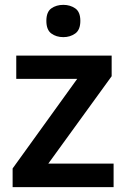

<svg xmlns="http://www.w3.org/2000/svg" viewBox="-20 -771 521 791"><path d="M448 0H32V-77L298 -446H47V-542H440V-457L179 -97H448ZM241 -751Q269 -751 290 -736.5Q311 -722 311 -685Q311 -648 290 -633Q269 -618 241 -618Q212 -618 191.5 -633Q171 -648 171 -685Q171 -722 191.5 -736.5Q212 -751 241 -751Z"/></svg>

Font: Noto Sans Gujarati SemiBold
Style: Regular
Weight: 600
Designer: Jelle Bosma - Monotype Design Team, Universal Thirst
Foundry: Monotype Imaging Inc.
Version: Version 2.106; ttfautohint (v1.8.4.7-5d5b)